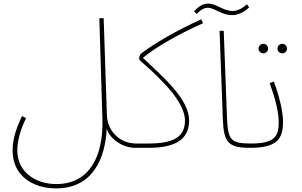

<svg xmlns="http://www.w3.org/2000/svg" viewBox="-20 -815 1677 1065"><path d="M50 22C50 158 160 230 291 230C494 230 564 65 572 -102C587 -48 656 5 731 5C739 5 745 -2 745 -8C745 -14 742 -19 734 -19C643 -19 576 -90 573 -175L555 -714H531L548 -158C555 54 475 206 292 206C177 206 76 139 76 19C76 -32 93 -97 125 -160L102 -171C59 -81 50 -28 50 22Z M731 5H804C940 5 1029 -34 1029 -146C1029 -266 884 -388 773 -494C833 -546 961 -622 1106 -686L1096 -708C952 -642 835 -573 767 -521C757 -514 752 -506 752 -488C752 -476 785 -463 892 -351C959 -281 1006 -207 1006 -146C1006 -54 940 -19 805 -19H735Z M1266 -731C1296 -731 1329 -743 1362 -774L1350 -791C1320 -766 1296 -754 1269 -754C1219 -754 1181 -795 1134 -795C1102 -795 1079 -776 1056 -752L1071 -738C1092 -759 1112 -772 1132 -772C1169 -772 1211 -731 1266 -731ZM1368 5C1376 5 1382 -2 1382 -8C1382 -14 1379 -19 1371 -19C1259 -19 1244 -38 1239 -165L1221 -644H1198L1216 -154C1221 -23 1247 5 1368 5Z M1546 -519C1560 -519 1572 -531 1572 -545C1572 -560 1560 -572 1546 -572C1531 -572 1519 -560 1519 -545C1519 -531 1531 -519 1546 -519ZM1441 -519C1455 -519 1467 -531 1467 -545C1467 -560 1455 -572 1441 -572C1426 -572 1414 -560 1414 -545C1414 -531 1426 -519 1441 -519ZM1368 5C1517 5 1550 -45 1550 -140C1550 -194 1531 -276 1499 -363L1476 -354C1509 -262 1526 -192 1526 -135C1526 -57 1501 -19 1372 -19Z"/></svg>

Font: Noto Sans Arabic UI Th
Style: Regular
Weight: 100
Designer: Monotype Design Team, Nadine Chahine and Nizar Qandah
Foundry: Monotype Imaging Inc.
Version: Version 2.010